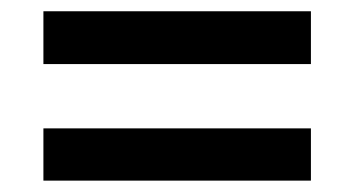

<svg xmlns="http://www.w3.org/2000/svg" viewBox="-20 -480 629 341"><path d="M532.2 -460V-366.2H57.1V-460ZM57.1 -159.2V-252H532.2V-159.2Z"/></svg>

Font: Human Sans Medium
Style: Regular
Weight: 500
Designer: Tim Radville
Foundry: Continuum
Version: Version 1.000;FEAKit 1.0